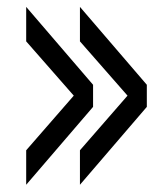

<svg xmlns="http://www.w3.org/2000/svg" viewBox="-20 -584 466 544"><path d="M54.2 -60.5V-158.2L189 -313L54.2 -466.8V-564.5L243.7 -343.8V-281.2ZM206.5 -60.5V-158.2L341.3 -313L206.5 -466.8V-564.5L396 -343.8V-281.2Z"/></svg>

Font: Oswald-Light
Style: Light
Weight: 300
Designer: vernon adams
Foundry: vernon adams
Version: Version ; ttfautohint (v0.92.18-e454-dirty) -l 8 -r 50 -G 20